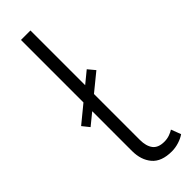

<svg xmlns="http://www.w3.org/2000/svg" viewBox="-254 -753 774 774"><g transform="rotate(-45 133.5 -366.0)"><path d="M192 8Q133 8 106 -24Q79 -56 79 -107V-740H133V-116Q133 -81 148 -61Q163 -41 198 -41Q214 -41 228 -46Q242 -51 251 -57L267 -15Q253 -5 232.5 1.5Q212 8 192 8ZM29 -293 5 -323 183 -469 208 -439Z"/></g></svg>

Font: Livvic Light
Style: Regular
Weight: 300
Designer: Jacques Le Bailly, Baron von Fonthausen
Version: Version 1.001; ttfautohint (v1.8.2)